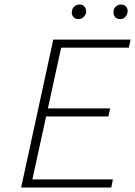

<svg xmlns="http://www.w3.org/2000/svg" viewBox="-20 -834 601 854"><path d="M475 0H74L217 -658H561L553 -622H252L124 -36H482ZM158 -316 166 -352H470L462 -316ZM329 -749Q319 -749 312 -753.5Q305 -758 301.5 -766.5Q298 -775 300 -784Q301 -797 311 -805.5Q321 -814 333 -814Q344 -814 350.5 -809.5Q357 -805 360.5 -797Q364 -789 363 -779Q361 -767 351.5 -758Q342 -749 329 -749ZM514 -749Q504 -749 497 -753.5Q490 -758 487 -766.5Q484 -775 485 -784Q486 -797 496 -805.5Q506 -814 518 -814Q528 -814 535 -809.5Q542 -805 545.5 -797Q549 -789 547 -779Q546 -767 536.5 -758Q527 -749 514 -749Z"/></svg>

Font: Ysabeau Infant ExtraLight
Style: Italic
Weight: 250
Italic angle: -12°
Designer: Christian Thalmann (Catharsis Fonts)
Version: Version 2.001;gftools[0.9.30]; featfreeze: ss01,ss02,lnum